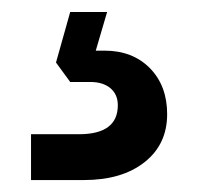

<svg xmlns="http://www.w3.org/2000/svg" viewBox="-20 -30 333 323"><path d="M98.1 -9.8H160.2L141.1 55.2H155.8Q203.1 55.2 232.2 84.7Q261.2 114.3 261.2 162.1Q261.2 212.9 223.1 242.9Q185.1 272.9 121.1 272.9H32.2V195.8H112.8Q178.2 195.8 178.2 147Q178.2 128.9 165.8 118.4Q153.3 107.9 131.8 107.9H98.1L74.2 75.2Z"/></svg>

Font: Overused Grotesk Medium
Style: Regular
Weight: 500
Version: Version 0.002